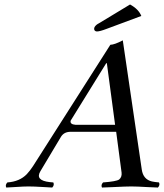

<svg xmlns="http://www.w3.org/2000/svg" viewBox="-20 -840 739 865"><path d="M565.9 -819.8Q604.5 -798.8 616.7 -768.1L460.4 -710Q429.7 -698.2 416 -698.2Q402.8 -699.7 404.3 -712.9Q406.2 -723.1 421.4 -732.9Q422.9 -733.9 423.8 -733.9ZM319.8 -277.8H498.5L461.4 -555.2H458.5L298.3 -296.4Q294.4 -279.8 319.8 -277.8ZM162.1 -68.8Q136.7 -26.9 204.6 -19.5Q211.9 -18.6 220.2 -18.1Q226.1 -6.3 215.3 4.9Q199.7 4.4 171.4 2.4Q132.3 0 108.4 0Q86.4 0 52.2 2.4Q24.4 4.4 8.3 4.9Q2.4 -6.8 13.2 -18.1Q68.4 -22 100.6 -55.2Q115.2 -70.8 128.9 -91.8L477.1 -638.2Q496.1 -638.7 533.2 -658.2L618.7 -76.2Q625 -31.7 664.6 -22.5Q675.8 -20 696.3 -18.1Q702.1 -6.3 691.4 4.9Q676.3 4.4 644.5 2.9Q596.2 0 571.3 0Q547.9 0 490.2 2.9Q454.1 4.9 439.5 4.9Q433.6 -6.8 444.3 -18.1Q503.9 -22.5 516.6 -31.2Q529.8 -42 527.8 -62L503.4 -246.1H294.9Q268.1 -245.1 254.9 -224.1Z"/></svg>

Font: Linux Libertine Display Slanted O
Style: Slanted
Weight: 400
Designer: Philipp H. Poll
Foundry: Philipp H. Poll
Version: Version 5.0.9